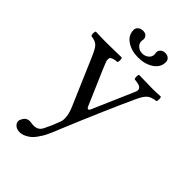

<svg xmlns="http://www.w3.org/2000/svg" viewBox="-251 -699 1018 1018"><g transform="rotate(45 257.5 -190.0)"><path d="M245.1 74.2Q237.8 92.3 234.4 100.8Q231 109.4 222.4 127.7Q213.9 146 207.5 156.5Q201.2 167 190.7 181.6Q180.2 196.3 170.2 204.8Q160.2 213.4 146.7 220.9Q133.3 228.5 119.1 231Q115.2 231.9 106.9 231.9Q82.5 231.9 69.8 217.8Q60.1 208 60.1 194.8Q60.1 187.5 64 181.2Q76.2 151.9 104 151.9Q110.4 151.9 122.1 153.8Q125 154.8 132.8 154.8Q151.4 154.8 162.8 148.4Q174.3 142.1 183.1 126Q189 114.7 204.1 81.1Q221.7 36.1 222.2 34.2Q229 15.6 221.2 -22Q217.3 -35.6 214.8 -43Q213.4 -45.9 211.2 -52Q209 -58.1 208 -60.1L95.2 -323.2Q76.2 -367.7 61.8 -380.9Q47.4 -394 16.1 -397.9Q11.7 -402.3 11.7 -414.6Q11.7 -426.8 16.1 -431.2Q56.2 -429.2 97.2 -429.2Q133.8 -429.2 210 -431.2Q214.4 -426.8 214.4 -414.6Q214.4 -402.3 210 -397.9Q193.4 -397 183.3 -393.6Q173.3 -390.1 168.7 -385.7Q164.1 -381.3 164.6 -372.6Q165 -363.8 167.7 -355.7Q170.4 -347.7 176.8 -333Q184.6 -314.9 185.1 -313L266.1 -125Q272 -110.8 277.8 -110.8Q285.2 -110.8 290 -124L389.2 -353Q393.1 -361.8 393.6 -368.7Q394 -375.5 390.9 -380.1Q387.7 -384.8 383.3 -387.9Q378.9 -391.1 371.1 -393.1Q363.3 -395 356.7 -396Q350.1 -397 340.8 -397.9Q336.4 -402.3 336.4 -414.6Q336.4 -426.8 340.8 -431.2Q400.4 -429.2 432.1 -429.2H443.8Q468.8 -429.2 502.9 -431.2Q507.3 -426.8 507.3 -414.6Q507.3 -402.3 502.9 -397.9Q469.2 -393.6 453.4 -380.4Q437.5 -367.2 421.9 -334Q351.1 -181.6 245.1 74.2ZM393.1 -579.1Q393.1 -539.6 357.2 -515.9Q321.3 -492.2 271 -492.2Q220.7 -492.2 185.8 -515.9Q150.9 -539.6 150.9 -579.1Q150.9 -592.8 161.9 -602.3Q172.9 -611.8 189.9 -611.8Q206.1 -611.8 215.1 -603.3Q224.1 -594.7 224.1 -582Q224.1 -577.1 223.1 -574.2Q222.2 -571.3 222.2 -565.9Q222.2 -548.8 236.3 -535.9Q250.5 -522.9 272 -522.9Q293 -522.9 307.4 -535.4Q321.8 -547.9 321.8 -564.9Q321.8 -571.3 320.8 -574.2Q319.8 -576.2 319.8 -581.1Q319.8 -593.8 330.6 -602.8Q341.3 -611.8 355 -611.8Q372.6 -611.8 382.8 -602.8Q393.1 -593.8 393.1 -579.1Z"/></g></svg>

Font: Common Serif
Style: Regular
Weight: 400
Designer: Philipp H. Poll, Khaled Hosny
Foundry: Stefan Peev, Context Ltd.
Version: Version 1.026